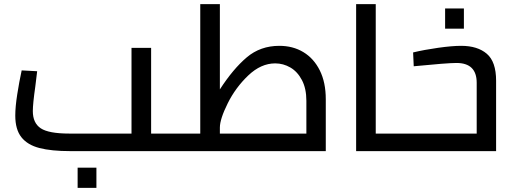

<svg xmlns="http://www.w3.org/2000/svg" viewBox="-20 -732 2483 930"><path d="M54 0ZM859 -85V0H321Q229 0 171 -15Q113 -30 83.5 -67.5Q54 -105 54 -172Q54 -214 63.5 -275Q73 -336 85 -391L160 -387L151 -313Q139 -229 139 -194Q139 -136 177.5 -110.5Q216 -85 316 -85H617V-500H712V-85ZM356 80H447V178H356Z M1558 -251V0H859V-85H950V-712H1045V-299Q1109 -398 1175 -454Q1241 -510 1333 -510Q1399 -510 1449.5 -479.5Q1500 -449 1529 -391Q1558 -333 1558 -251ZM1045 -114V-85H1464V-244Q1464 -303 1442.5 -344Q1421 -385 1386.5 -405Q1352 -425 1313 -425Q1244 -425 1182.5 -366.5Q1121 -308 1083 -231.5Q1045 -155 1045 -114Z M1895 -85V0H1705V-712H1800V-85Z M1895 0ZM2383 -341V0H1895V-85H2289V-331Q2289 -427 2191 -427Q2147 -427 1984 -411L1981 -478Q2035 -491 2102.5 -500.5Q2170 -510 2214 -510Q2293 -510 2338 -471.5Q2383 -433 2383 -341ZM2136 -691H2227V-593H2136Z"/></svg>

Font: Cairo SemiBold
Style: Regular
Weight: 600
Designer: Mohamed Gaber, the designers of Titillium
Foundry: Kief Type Foundry
Version: Version 2.009; ttfautohint (v1.5.33-1714) -l 8 -r 50 -G 200 